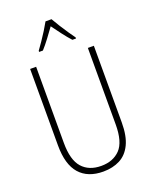

<svg xmlns="http://www.w3.org/2000/svg" viewBox="-173 -1041 905 1144"><g transform="rotate(-20 280.0 -469.5)"><path d="M482 -228Q482 -142 456.5 -89.5Q431 -37 385.5 -13.5Q340 10 280 10Q182 10 130 -49Q78 -108 78 -229V-714H116V-231Q116 -123 159 -74.5Q202 -26 280 -26Q355 -26 399.5 -72Q444 -118 444 -229V-714H482ZM299 -949Q312 -926 330.5 -896.5Q349 -867 367.5 -840Q386 -813 397 -798V-791H374Q351 -816 326 -849Q301 -882 280 -911Q260 -883 234.5 -849Q209 -815 187 -791H163V-798Q177 -817 195.5 -844Q214 -871 231.5 -899Q249 -927 261 -949Z"/></g></svg>

Font: Noto Sans Lao UI Cond ExtLt
Style: Regular
Weight: 200
Width: 3
Designer: Monotype Design Team
Foundry: Monotype Imaging Inc.
Version: Version 2.000; ttfautohint (v1.8.4.7-5d5b)